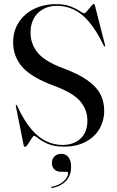

<svg xmlns="http://www.w3.org/2000/svg" viewBox="-20 -731 593 971"><path d="M303 10.5Q254.5 10.5 223.2 -3Q192 -16.5 175.2 -30.2Q158.5 -44 152 -44Q148 -44 139.2 -30Q130.5 -16 121.5 -2.2Q112.5 11.5 108 11.5Q102 11.5 100 5L60 -194.5Q59.5 -199.5 61 -200.5Q63.5 -202 66 -197.5Q101 -121 138.5 -77.5Q176 -34 215.5 -16Q255 2 296 2Q353 2 387.5 -30.2Q422 -62.5 422 -122Q422 -175.5 386 -218.5Q350 -261.5 253.5 -297Q139 -339.5 92.8 -392.2Q46.5 -445 46.5 -517Q46.5 -574.5 74.8 -618Q103 -661.5 152 -685.8Q201 -710 262.5 -710Q308 -710 337 -698.5Q366 -687 382.5 -675.5Q399 -664 406 -664Q411 -664 421 -675.8Q431 -687.5 440.5 -699.2Q450 -711 454 -711Q458 -711 459.5 -705.5L511.5 -502Q512.5 -497.5 510.5 -496Q508 -494.5 505.5 -499Q468 -576.5 430 -620.8Q392 -665 352 -683.2Q312 -701.5 268 -701.5Q210 -701.5 172.2 -665.5Q134.5 -629.5 134.5 -565Q134.5 -510 169.5 -465.8Q204.5 -421.5 298 -386.5Q377.5 -357 423.2 -324.2Q469 -291.5 488 -254Q507 -216.5 507 -172Q507 -121 483 -79.5Q459 -38 413.2 -13.8Q367.5 10.5 303 10.5ZM292.5 138Q266 138 254.2 125Q242.5 112 242.5 94Q242.5 73 255.5 60Q268.5 47 289.5 47Q313 47 326.2 63.8Q339.5 80.5 339.5 112.5Q339.5 157 313.5 184.2Q287.5 211.5 244.5 219.5Q239.5 220.5 239 217.5Q238 214 241.5 213.5Q280 206.5 302.2 185.2Q324.5 164 324.5 146Q324.5 138 317 138Z"/></svg>

Font: Fraunces144ptRegular
Style: Regular
Weight: 400
Version: Version 1.000;[0bf87f6ff]